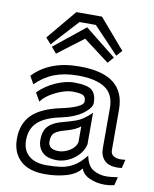

<svg xmlns="http://www.w3.org/2000/svg" viewBox="-93 -915 799 997"><g transform="rotate(10 306.5 -416.5)"><path d="M253 -797 125 -657 97 -688 228 -845H363L498 -688L471 -658L339 -797ZM161 -614 134 -646 297 -777 461 -646 433 -614 297 -717ZM601 -89Q594 -88 587.5 -87.5Q581 -87 575 -87Q531 -87 508.5 -110Q486 -133 486 -173V-385Q486 -457 437.5 -489.5Q389 -522 294 -522Q224 -522 170.5 -501.5Q117 -481 73 -437L50 -478Q91 -522 151.5 -546Q212 -570 294 -570Q416 -570 475 -523.5Q534 -477 534 -385V-173Q534 -151 548.5 -141.5Q563 -132 585 -132Q592 -132 598.5 -132.5Q605 -133 612 -134ZM578 6Q553 12 527 12Q483 12 447 -4.5Q411 -21 402 -51Q375 -17 323.5 -2.5Q272 12 213 12Q128 12 83.5 -29Q39 -70 38 -141V-144Q38 -223 84.5 -270Q131 -317 232 -339Q286 -350 318.5 -364.5Q351 -379 351 -396Q351 -420 335.5 -427.5Q320 -435 279 -435Q257 -435 226 -424.5Q195 -414 166 -396Q137 -378 119 -354L94 -398Q135 -439 187 -461Q239 -483 279 -483Q353 -483 376 -461.5Q399 -440 399 -396Q399 -371 359 -340Q319 -309 242 -292Q163 -276 124.5 -241Q86 -206 86 -144V-142Q87 -91 120 -63Q153 -35 213 -35Q252 -35 286.5 -39.5Q321 -44 353.5 -62.5Q386 -81 418 -122Q429 -67 460.5 -49.5Q492 -32 528 -32Q544 -32 559.5 -34Q575 -36 589 -38ZM404 -178Q396 -145 372.5 -120.5Q349 -96 319.5 -83Q290 -70 262 -70Q209 -70 184 -95Q159 -120 159 -160Q159 -210 185.5 -235Q212 -260 263 -272Q287 -278 324 -290.5Q361 -303 404 -345ZM356 -265Q332 -244 276 -229Q239 -219 223 -205.5Q207 -192 207 -160Q207 -118 262 -118Q290 -118 319.5 -135.5Q349 -153 356 -182Z"/></g></svg>

Font: Train One
Style: Regular
Weight: 400
Designer: Fontworks Inc.
Foundry: Fontworks Inc.
Version: Version 1.100